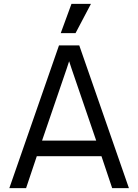

<svg xmlns="http://www.w3.org/2000/svg" viewBox="-20 -966 710 986"><path d="M283 -733H387L642 0H556L501 -164H169L114 0H28ZM474 -244 348 -612 321 -694H349L322 -612L196 -244ZM447 -946 368 -796H292L347 -946Z"/></svg>

Font: Kreadon
Style: Regular
Weight: 400
Designer: kohakuno
Foundry: StudioGnu
Version: Version 1.000;Glyphs 3.1.2 (3151)